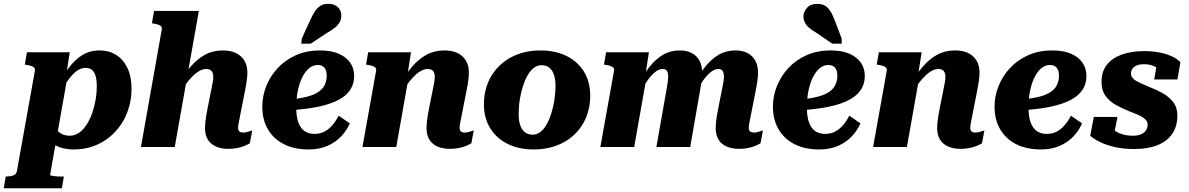

<svg xmlns="http://www.w3.org/2000/svg" viewBox="-89 -794 6422 1037"><path d="M-68.8 223 -57.8 159.4H-56.8Q-33.6 159.4 -17.3 153.5Q-1 147.6 2.4 129.8L99 -409.6Q101.4 -420.4 96.9 -426.8Q92.4 -433.2 82.2 -437Q72 -440.8 56 -443.2L45 -445.2L56.6 -511.6H287.8L265.8 -371.4L278.6 -397.6L181.6 150.2Q181.6 152.6 187.3 154.3Q193 156 202.6 157.2Q212.2 158.4 223.3 158.9Q234.4 159.4 243.2 159.4H256L245 223ZM117.8 -135.2 197.6 -151Q200.2 -123.8 211.2 -103.6Q222.2 -83.4 241.5 -72.2Q260.8 -61 287.8 -61Q315.8 -61 338.9 -77.6Q362 -94.2 379.9 -122.3Q397.8 -150.4 409.6 -185.2Q421.4 -220 427.6 -256.8Q433.8 -293.6 433.8 -327.4Q433.8 -362 427.1 -384.3Q420.4 -406.6 407.3 -417Q394.2 -427.4 373 -427.4Q348.6 -427.4 326.2 -411.3Q303.8 -395.2 281 -364.3Q258.2 -333.4 232.6 -288L210 -312.2Q244.4 -376 278.9 -423Q313.4 -470 354.3 -495.8Q395.2 -521.6 448.8 -521.6Q499.4 -521.6 538.2 -497.4Q577 -473.2 599.2 -427Q621.4 -380.8 621.4 -315Q621.4 -263 607.4 -214.3Q593.4 -165.6 566.3 -124.3Q539.2 -83 500.9 -52.2Q462.6 -21.4 414.5 -4.1Q366.4 13.2 309.4 13.2Q251.8 13.2 212.3 -8.3Q172.8 -29.8 150 -63.7Q127.2 -97.6 117.8 -135.2Z M672.2 0H854.8L985 -735H743.2L731.6 -668.6L741.4 -666.6Q757.8 -663.8 767.8 -660Q777.8 -656.2 782.3 -650Q786.8 -643.8 784.4 -633ZM1212.4 -192.8 1233.2 -298.6Q1240.6 -334.6 1243.8 -359.2Q1247 -383.8 1247 -402.8Q1247 -439.2 1231.4 -465.8Q1215.8 -492.4 1186.5 -507Q1157.2 -521.6 1114.8 -521.6Q1060.2 -521.6 1017.6 -498.1Q975 -474.6 939.3 -432.4Q903.6 -390.2 869.2 -333.6L883 -288.8Q906.4 -329.8 930.5 -359.4Q954.6 -389 978.5 -405.2Q1002.4 -421.4 1024.2 -421.4Q1045.4 -421.4 1054.1 -410.1Q1062.8 -398.8 1062.8 -380Q1062.8 -367.4 1060.3 -351.8Q1057.8 -336.2 1052.8 -313.2L1033.8 -218Q1027.8 -189 1024.5 -167.7Q1021.2 -146.4 1019.7 -131.1Q1018.2 -115.8 1018.2 -102.2Q1018.2 -64.2 1034.1 -39.2Q1050 -14.2 1078.5 -2.1Q1107 10 1144.2 10Q1169.6 10 1191.6 5.7Q1213.6 1.4 1231.4 -5.9Q1249.2 -13.2 1260.4 -20.2L1273.4 -89.6Q1270.8 -88.8 1262.8 -86.2Q1254.8 -83.6 1245.2 -80.9Q1235.6 -78.2 1224.8 -78.2Q1211.2 -78.2 1204.1 -84Q1197 -89.8 1197 -102.8Q1197 -111 1199.1 -123.8Q1201.2 -136.6 1204.8 -153.9Q1208.4 -171.2 1212.4 -192.8Z M1578 13.2Q1500 13.2 1443.9 -15.5Q1387.8 -44.2 1357.7 -96.2Q1327.6 -148.2 1327.6 -217.6Q1327.6 -274.2 1349 -328.5Q1370.4 -382.8 1411 -426.5Q1451.6 -470.2 1509.3 -495.9Q1567 -521.6 1639.2 -521.6Q1699.4 -521.6 1740.5 -503.9Q1781.6 -486.2 1802.7 -455.2Q1823.8 -424.2 1823.8 -384.4Q1823.8 -337.8 1798.7 -303.5Q1773.6 -269.2 1723.1 -246.5Q1672.6 -223.8 1597.3 -211.5Q1522 -199.2 1421.6 -195.6L1431.4 -255Q1499.2 -257.2 1546 -266.4Q1592.8 -275.6 1621.3 -291.6Q1649.8 -307.6 1662.7 -331.3Q1675.6 -355 1675.6 -386.8Q1675.6 -404 1670.2 -416.6Q1664.8 -429.2 1654.1 -436.1Q1643.4 -443 1626.4 -443Q1602.4 -443 1581.7 -426.5Q1561 -410 1545.2 -379.8Q1529.4 -349.6 1520.2 -307.4Q1511 -265.2 1511 -212.8Q1511 -165 1522.2 -133.4Q1533.4 -101.8 1555.4 -86.3Q1577.4 -70.8 1610 -70.8Q1640.4 -70.8 1664.3 -83.7Q1688.2 -96.6 1707 -118.8Q1725.8 -141 1740 -169.2L1800.4 -127.6Q1783.2 -88.4 1752.5 -56.3Q1721.8 -24.2 1678 -5.5Q1634.2 13.2 1578 13.2ZM1588.6 -690Q1601.2 -717.8 1614.2 -736.1Q1627.2 -754.4 1644.1 -764Q1661 -773.6 1684 -773.6Q1717.4 -773.6 1736 -754.8Q1754.6 -736 1754.6 -710Q1754.6 -689.6 1745.4 -673.7Q1736.2 -657.8 1719 -643.9Q1701.8 -630 1675.6 -615.4L1589.4 -558.2H1538.4L1540.8 -585.4Z M1868.6 0H2051.2L2120.8 -392.8L2110 -378.2L2130.8 -511.6H1899.6L1888 -445.2L1899 -443.2Q1915 -440.8 1925.2 -437Q1935.4 -433.2 1939.9 -426.8Q1944.4 -420.4 1942 -409.6ZM2408.8 -192.8 2429.6 -298.6Q2437 -334.6 2440.2 -359.2Q2443.4 -383.8 2443.4 -402.8Q2443.4 -457 2408.9 -489.3Q2374.4 -521.6 2311.2 -521.6Q2256.6 -521.6 2214 -498.1Q2171.4 -474.6 2135.5 -432.2Q2099.6 -389.8 2065.6 -333.6L2079.4 -288.8Q2102.4 -329.8 2126.9 -359.4Q2151.4 -389 2175.1 -405.2Q2198.8 -421.4 2220.6 -421.4Q2241.8 -421.4 2250.5 -410.1Q2259.2 -398.8 2259.2 -380Q2259.2 -367.4 2256.7 -351.8Q2254.2 -336.2 2249.2 -313.2L2230.2 -218Q2224.2 -189 2220.9 -167.7Q2217.6 -146.4 2216.1 -131.1Q2214.6 -115.8 2214.6 -102.2Q2214.6 -64.2 2230.5 -39.2Q2246.4 -14.2 2274.9 -2.1Q2303.4 10 2340.6 10Q2366 10 2388 5.7Q2410 1.4 2427.8 -5.9Q2445.6 -13.2 2456.8 -20.2L2469.8 -89.6Q2467.2 -88.8 2459.2 -86.2Q2451.2 -83.6 2441.6 -80.9Q2432 -78.2 2421.2 -78.2Q2407.6 -78.2 2400.5 -84Q2393.4 -89.8 2393.4 -102.8Q2393.4 -111.4 2395.5 -124Q2397.6 -136.6 2401.2 -153.9Q2404.8 -171.2 2408.8 -192.8Z M2895.8 -207.8Q2901.4 -228.4 2904.7 -249.6Q2908 -270.8 2909.6 -291.1Q2911.2 -311.4 2911.2 -330Q2911.2 -365.6 2902.7 -390.5Q2894.2 -415.4 2877.6 -428.6Q2861 -441.8 2836 -441.8Q2815.4 -441.8 2798.6 -430.3Q2781.8 -418.8 2768.2 -399.4Q2754.6 -380 2744.6 -354.4Q2734.6 -328.8 2727.6 -300.6Q2722.4 -280 2718.9 -258.8Q2715.4 -237.6 2713.8 -217.3Q2712.2 -197 2712.2 -178.4Q2712.2 -142.8 2720.7 -117.9Q2729.2 -93 2746.1 -79.8Q2763 -66.6 2787.4 -66.6Q2808 -66.6 2824.8 -78.1Q2841.6 -89.6 2855.2 -109Q2868.8 -128.4 2878.8 -154Q2888.8 -179.6 2895.8 -207.8ZM2524.6 -230.8Q2524.6 -281.2 2538.7 -325.7Q2552.8 -370.2 2579.6 -406.1Q2606.4 -442 2644 -468Q2681.6 -494 2728.4 -507.8Q2775.2 -521.6 2829.8 -521.6Q2910 -521.6 2970.4 -491.9Q3030.8 -462.2 3064.8 -407.3Q3098.8 -352.4 3098.8 -276.8Q3098.8 -226.4 3084.7 -182.1Q3070.6 -137.8 3044.1 -101.9Q3017.6 -66 2980 -40.2Q2942.4 -14.4 2895.3 -0.6Q2848.2 13.2 2793.6 13.2Q2714.4 13.2 2653.8 -16.3Q2593.2 -45.8 2558.9 -101Q2524.6 -156.2 2524.6 -230.8Z M3153.6 0H3336.2L3405.8 -392.8L3395 -378.2L3415.8 -511.6H3184.6L3173 -445.2L3184 -443.2Q3200 -440.8 3210.2 -437Q3220.4 -433.2 3224.9 -426.8Q3229.4 -420.4 3227 -409.6ZM3970.6 -192.8 3991.4 -298.6Q3998.8 -334.6 4002 -359.2Q4005.2 -383.8 4005.2 -402.8Q4005.2 -439.2 3990.8 -465.8Q3976.4 -492.4 3949.3 -507Q3922.2 -521.6 3883.2 -521.6Q3831.8 -521.6 3792 -497.9Q3752.2 -474.2 3718.5 -432Q3684.8 -389.8 3652 -333.6L3665.8 -288.8Q3687 -329.4 3708.2 -359Q3729.4 -388.6 3750.2 -405Q3771 -421.4 3790.8 -421.4Q3807.8 -421.4 3814.4 -410.1Q3821 -398.8 3821 -380Q3821 -367.4 3818.5 -351.8Q3816 -336.2 3811 -313.2L3792 -218Q3786 -189 3782.7 -167.7Q3779.4 -146.4 3777.9 -131.1Q3776.4 -115.8 3776.4 -102.2Q3776.4 -64.2 3792.3 -39.2Q3808.2 -14.2 3836.7 -2.1Q3865.2 10 3902.4 10Q3927.8 10 3949.8 5.7Q3971.8 1.4 3989.6 -5.9Q4007.4 -13.2 4018.6 -20.2L4031.6 -89.6Q4029 -88.8 4021 -86.2Q4013 -83.6 4003.4 -80.9Q3993.8 -78.2 3983 -78.2Q3969.4 -78.2 3962.3 -84Q3955.2 -89.8 3955.2 -102.8Q3955.2 -111.4 3957.3 -124Q3959.4 -136.6 3963 -153.9Q3966.6 -171.2 3970.6 -192.8ZM3456.2 0H3638.8L3691 -299.2Q3694.2 -317.2 3696.3 -332.1Q3698.4 -347 3700 -359.5Q3701.6 -372 3702.4 -382.4Q3703.2 -392.8 3703.2 -402.8Q3703.2 -439.2 3689.1 -465.8Q3675 -492.4 3648.1 -507Q3621.2 -521.6 3582.2 -521.6Q3531.2 -521.6 3491.4 -497.9Q3451.6 -474.2 3418.1 -432Q3384.6 -389.8 3351.8 -333.6L3365.6 -288.8Q3386.8 -329.4 3407.7 -359Q3428.6 -388.6 3449.5 -405Q3470.4 -421.4 3490.2 -421.4Q3507.2 -421.4 3513.5 -410.7Q3519.8 -400 3519.8 -381.2Q3519.8 -369.8 3517.8 -353Q3515.8 -336.2 3511.4 -313.2Z M4336 13.2Q4258 13.2 4201.9 -15.5Q4145.8 -44.2 4115.7 -96.2Q4085.6 -148.2 4085.6 -217.6Q4085.6 -274.2 4107 -328.5Q4128.4 -382.8 4169 -426.5Q4209.6 -470.2 4267.3 -495.9Q4325 -521.6 4397.2 -521.6Q4457.4 -521.6 4498.5 -503.9Q4539.6 -486.2 4560.7 -455.2Q4581.8 -424.2 4581.8 -384.4Q4581.8 -337.8 4556.7 -303.5Q4531.6 -269.2 4481.1 -246.5Q4430.6 -223.8 4355.3 -211.5Q4280 -199.2 4179.6 -195.6L4189.4 -255Q4257.2 -257.2 4304 -266.4Q4350.8 -275.6 4379.3 -291.6Q4407.8 -307.6 4420.7 -331.3Q4433.6 -355 4433.6 -386.8Q4433.6 -404 4428.2 -416.6Q4422.8 -429.2 4412.1 -436.1Q4401.4 -443 4384.4 -443Q4360.4 -443 4339.7 -426.5Q4319 -410 4303.2 -379.8Q4287.4 -349.6 4278.2 -307.4Q4269 -265.2 4269 -212.8Q4269 -165 4280.2 -133.4Q4291.4 -101.8 4313.4 -86.3Q4335.4 -70.8 4368 -70.8Q4398.4 -70.8 4422.3 -83.7Q4446.2 -96.6 4465 -118.8Q4483.8 -141 4498 -169.2L4558.4 -127.6Q4541.2 -88.4 4510.5 -56.3Q4479.8 -24.2 4436 -5.5Q4392.2 13.2 4336 13.2ZM4419.4 -684.2Q4407.2 -716.8 4394.1 -736.3Q4381 -755.8 4364.5 -764.5Q4348 -773.2 4324.6 -773.2Q4289 -773.2 4269.7 -751.7Q4250.4 -730.2 4250.4 -705.2Q4250.4 -687.2 4258.6 -671.6Q4266.8 -656 4282 -643.1Q4297.2 -630.2 4318.2 -618.4L4405.6 -558.2H4457V-585.4Z M4626.6 0H4809.2L4878.8 -392.8L4868 -378.2L4888.8 -511.6H4657.6L4646 -445.2L4657 -443.2Q4673 -440.8 4683.2 -437Q4693.4 -433.2 4697.9 -426.8Q4702.4 -420.4 4700 -409.6ZM5166.8 -192.8 5187.6 -298.6Q5195 -334.6 5198.2 -359.2Q5201.4 -383.8 5201.4 -402.8Q5201.4 -457 5166.9 -489.3Q5132.4 -521.6 5069.2 -521.6Q5014.6 -521.6 4972 -498.1Q4929.4 -474.6 4893.5 -432.2Q4857.6 -389.8 4823.6 -333.6L4837.4 -288.8Q4860.4 -329.8 4884.9 -359.4Q4909.4 -389 4933.1 -405.2Q4956.8 -421.4 4978.6 -421.4Q4999.8 -421.4 5008.5 -410.1Q5017.2 -398.8 5017.2 -380Q5017.2 -367.4 5014.7 -351.8Q5012.2 -336.2 5007.2 -313.2L4988.2 -218Q4982.2 -189 4978.9 -167.7Q4975.6 -146.4 4974.1 -131.1Q4972.6 -115.8 4972.6 -102.2Q4972.6 -64.2 4988.5 -39.2Q5004.4 -14.2 5032.9 -2.1Q5061.4 10 5098.6 10Q5124 10 5146 5.7Q5168 1.4 5185.8 -5.9Q5203.6 -13.2 5214.8 -20.2L5227.8 -89.6Q5225.2 -88.8 5217.2 -86.2Q5209.2 -83.6 5199.6 -80.9Q5190 -78.2 5179.2 -78.2Q5165.6 -78.2 5158.5 -84Q5151.4 -89.8 5151.4 -102.8Q5151.4 -111.4 5153.5 -124Q5155.6 -136.6 5159.2 -153.9Q5162.8 -171.2 5166.8 -192.8Z M5533 13.2Q5455 13.2 5398.9 -15.5Q5342.8 -44.2 5312.7 -96.2Q5282.6 -148.2 5282.6 -217.6Q5282.6 -274.2 5304 -328.5Q5325.4 -382.8 5366 -426.5Q5406.6 -470.2 5464.3 -495.9Q5522 -521.6 5594.2 -521.6Q5654.4 -521.6 5695.5 -503.9Q5736.6 -486.2 5757.7 -455.2Q5778.8 -424.2 5778.8 -384.4Q5778.8 -337.8 5753.7 -303.5Q5728.6 -269.2 5678.1 -246.5Q5627.6 -223.8 5552.3 -211.5Q5477 -199.2 5376.6 -195.6L5386.4 -255Q5454.2 -257.2 5501 -266.4Q5547.8 -275.6 5576.3 -291.6Q5604.8 -307.6 5617.7 -331.3Q5630.6 -355 5630.6 -386.8Q5630.6 -404 5625.2 -416.6Q5619.8 -429.2 5609.1 -436.1Q5598.4 -443 5581.4 -443Q5557.4 -443 5536.7 -426.5Q5516 -410 5500.2 -379.8Q5484.4 -349.6 5475.2 -307.4Q5466 -265.2 5466 -212.8Q5466 -165 5477.2 -133.4Q5488.4 -101.8 5510.4 -86.3Q5532.4 -70.8 5565 -70.8Q5595.4 -70.8 5619.3 -83.7Q5643.2 -96.6 5662 -118.8Q5680.8 -141 5695 -169.2L5755.4 -127.6Q5738.2 -88.4 5707.5 -56.3Q5676.8 -24.2 5633 -5.5Q5589.2 13.2 5533 13.2Z M6035.4 11Q5979.6 11 5933.9 0.6Q5888.2 -9.8 5854.5 -26Q5820.8 -42.2 5799.2 -60.6L5819 -162.6H5946.6L5923.4 -44Q5908.4 -50.6 5900.8 -63.5Q5893.2 -76.4 5892.4 -91.9Q5891.6 -107.4 5897.6 -120.2Q5909.6 -104.2 5928.2 -90.7Q5946.8 -77.2 5972.4 -69.1Q5998 -61 6031 -61Q6056 -61 6073.5 -68.4Q6091 -75.8 6100.2 -89.3Q6109.4 -102.8 6109.4 -121.2Q6109.4 -134.6 6101.3 -144.6Q6093.2 -154.6 6079 -163Q6064.8 -171.4 6046.4 -178.6Q6028 -185.8 6007.8 -194Q5973.6 -207.8 5939.5 -226.3Q5905.4 -244.8 5882.9 -274.8Q5860.4 -304.8 5860.4 -352.6Q5860.4 -407.6 5889.2 -444.2Q5918 -480.8 5969.8 -499.4Q6021.6 -518 6090.8 -518Q6139 -518 6177.7 -509.7Q6216.4 -501.4 6244.3 -487.8Q6272.2 -474.2 6286.4 -457.8L6270.4 -364.8H6144.8L6161.6 -459.6Q6169.4 -459.6 6177.4 -449Q6185.4 -438.4 6188.1 -425Q6190.8 -411.6 6180.6 -402Q6173.8 -416.2 6161.2 -426.3Q6148.6 -436.4 6130.8 -441.8Q6113 -447.2 6090.2 -447.2Q6055.6 -447.2 6037.5 -433.4Q6019.4 -419.6 6019.4 -396.6Q6019.4 -379.4 6033.8 -367.2Q6048.2 -355 6071.7 -344.7Q6095.2 -334.4 6122.2 -322.8Q6157 -309.4 6190.9 -290.5Q6224.8 -271.6 6247.4 -242.7Q6270 -213.8 6270 -169.6Q6270 -112.4 6242.7 -71.8Q6215.4 -31.2 6163.1 -10.1Q6110.8 11 6035.4 11Z"/></svg>

Font: Roboto Serif 20pt
Style: Italic
Weight: 400
Italic angle: -10°
Designer: Greg Gazdowicz
Foundry: Commercial Type
Version: Version 1.008